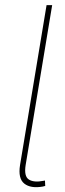

<svg xmlns="http://www.w3.org/2000/svg" viewBox="-20 -748 261 771"><path d="M152.8 1Q103.5 9.8 77.6 -10.7Q51.8 -31.2 60.5 -85.4L167 -727.5H189.5L83 -85.4Q75.7 -40 95.9 -27.1Q116.2 -14.2 155.3 -22Q158.7 -22.9 158.2 -22.7Q157.7 -22.5 160.6 -22.9L161.6 -1Q159.7 -1 157.5 -0.5Q155.3 0 152.8 1Z"/></svg>

Font: Inter 17pt Thin
Style: Italic
Weight: 250
Italic angle: -9.3988°
Version: Version 4.001;git-66647c0bb